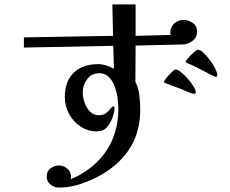

<svg xmlns="http://www.w3.org/2000/svg" viewBox="-20 -778 1040 868"><path d="M871 -634Q871 -609 851 -593.5Q831 -578 808 -577L593 -572L592 -409Q606 -380 610 -347.5Q614 -315 614 -283Q614 -185 570 -112.5Q526 -40 442 10Q399 35 348 52.5Q297 70 246 70Q225 70 208 56Q191 42 191 20Q191 -3 208 -16.5Q225 -30 246 -30Q267 -30 284 -16Q301 -2 301 20Q301 23 300.5 26Q300 29 299 32Q308 29 319 24Q414 -23 464.5 -102Q515 -181 515 -287Q515 -307 511.5 -334Q508 -361 498.5 -387Q489 -413 472 -430Q455 -447 429 -447Q394 -447 374 -420Q354 -393 354 -360Q354 -339 362 -315Q370 -291 386.5 -274Q403 -257 428 -257Q447 -257 459.5 -267Q472 -277 480 -287Q488 -297 491 -297Q498 -297 498 -290Q498 -280 493.5 -262.5Q489 -245 484 -235Q474 -213 459 -198.5Q444 -184 418 -184Q377 -184 344 -206Q311 -228 292 -263.5Q273 -299 273 -339Q273 -410 313 -449Q353 -488 423 -488Q442 -488 460.5 -482Q479 -476 495 -467L492 -571L88 -563V-609L491 -616L488 -758H593V-616L751 -620Q750 -623 750 -626Q750 -629 750 -632Q750 -656 768 -672Q786 -688 809 -688Q832 -688 851.5 -674Q871 -660 871 -634ZM865 -361Q865 -354 859 -354Q854 -354 849.5 -355.5Q845 -357 840 -358Q813 -370 785.5 -380.5Q758 -391 730 -401Q729 -402 725 -403.5Q721 -405 721 -407Q721 -412 732 -425.5Q743 -439 756 -451.5Q769 -464 773 -464Q783 -464 798 -452Q813 -440 828.5 -422.5Q844 -405 854.5 -388Q865 -371 865 -361ZM963 -438Q963 -437 961 -434.5Q959 -432 958 -430Q951 -431 930.5 -441.5Q910 -452 889.5 -463Q869 -474 859 -478Q857 -480 847 -484Q837 -488 828 -492Q819 -496 819 -498Q819 -503 831 -516.5Q843 -530 856.5 -541.5Q870 -553 875 -553Q886 -553 900.5 -539Q915 -525 929.5 -505.5Q944 -486 953.5 -467Q963 -448 963 -438Z"/></svg>

Font: Kaisei Decol Medium
Style: Regular
Weight: 500
Designer: Font-Kai, 金井和夫
Foundry: KAZUO KANAI
Version: Version 5.003